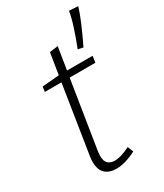

<svg xmlns="http://www.w3.org/2000/svg" viewBox="-195 -847 794 930"><g transform="rotate(-30 202.0 -382.0)"><path d="M283 -25Q220 7 171 7Q132 7 109.5 -14Q87 -35 87 -79Q87 -87 87.5 -93.5Q88 -100 89 -107L149 -489H56L60 -517L155 -525L174 -644L221 -650L201 -525H344L339 -489H195L135 -111Q135 -106 134 -100Q133 -94 133 -87Q133 -56 147 -43.5Q161 -31 183 -31Q202 -31 224 -38Q246 -45 270 -57ZM326 -582 297 -588Q318 -642 333 -688Q348 -734 354 -771L404 -768Q394 -734 374 -687Q354 -640 326 -582Z"/></g></svg>

Font: Bitter Light
Style: Italic
Weight: 300
Italic angle: -9°
Designer: Sol Matas, and Bitter project Authors
Foundry: Sol Matas
Version: Version 2.001